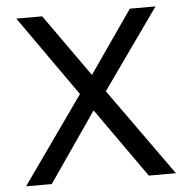

<svg xmlns="http://www.w3.org/2000/svg" viewBox="-51 -741 770 790"><g transform="rotate(-5 334.5 -345.5)"><path d="M45 -691H152L335 -433L514 -691H620L386 -361L644 0H532L329 -287L131 0H25L279 -359Z"/></g></svg>

Font: Average Sans
Style: Regular
Weight: 400
Designer: Eduardo Rodriguez Tunni
Foundry: Eduardo Rodriguez Tunni
Version: Version 1.001